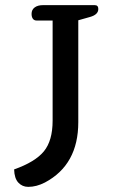

<svg xmlns="http://www.w3.org/2000/svg" viewBox="-20 -715 445 748"><path d="M35 -55Q117 -84 151 -125.5Q185 -167 185 -245V-635H123Q113 -635 108 -642Q103 -649 103 -661Q103 -677 115 -686Q127 -695 148 -695H349Q363 -695 363 -680Q363 -658 331 -649L285 -636V-239Q285 -73 155 -4Q122 13 90 13Q67 13 51.5 -3.5Q36 -20 35 -55Z"/></svg>

Font: Maitree Medium
Style: Regular
Weight: 500
Designer: CadsonDemak Team
Foundry: CadsonDemak
Version: Version 1.000